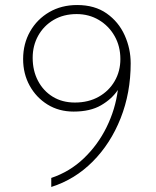

<svg xmlns="http://www.w3.org/2000/svg" viewBox="-20 -732 622 764"><path d="M184 12V-24Q257.5 -48.5 313.5 -102Q369.5 -155.5 404.2 -226.2Q439 -297 449 -374Q425 -338 382 -313Q339 -288 273 -288Q214.5 -288 169.2 -316Q124 -344 98 -391.2Q72 -438.5 72 -497Q72 -558 99.8 -606.8Q127.5 -655.5 176 -683.8Q224.5 -712 287 -712Q357 -712 404.5 -678.5Q452 -645 476 -591.8Q500 -538.5 500 -480Q500 -362.5 460 -261.5Q420 -160.5 348.8 -89Q277.5 -17.5 184 12ZM278 -324Q332 -324 372.8 -347Q413.5 -370 436.2 -409.2Q459 -448.5 459 -497Q459 -548 436 -588.5Q413 -629 373.5 -652.5Q334 -676 285 -676Q233 -676 193.5 -652.8Q154 -629.5 132 -590Q110 -550.5 110 -502Q110 -451 131 -410.8Q152 -370.5 189.8 -347.2Q227.5 -324 278 -324Z"/></svg>

Font: Overpass Thin
Style: Regular
Weight: 250
Designer: Delve Withrington, Dave Bailey, Thomas Jockin
Foundry: Delve Fonts LLC
Version: Version 4.000